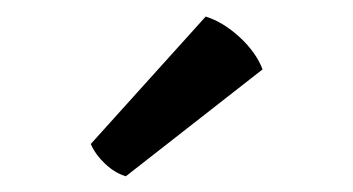

<svg xmlns="http://www.w3.org/2000/svg" viewBox="-20 -756 438 238"><path d="M235 -735.5Q257 -728.5 277.2 -709.8Q297.5 -691 305.5 -670L136 -537.5Q122.5 -541.5 110.5 -552.8Q98.5 -564 92.5 -577.5Z"/></svg>

Font: Signika Negative
Style: Regular
Weight: 400
Designer: Anna Giedry
Foundry: Anna Giedry
Version: Version 2.001